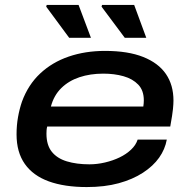

<svg xmlns="http://www.w3.org/2000/svg" viewBox="-20 -745 768 777"><path d="M331 12Q241 12 177.5 -11Q114 -34 80.5 -81.5Q47 -129 47 -201Q47 -238 53 -271.5Q59 -305 69 -334Q94 -402 142.5 -447.5Q191 -493 258 -516Q325 -539 405 -539Q498 -539 559.5 -514.5Q621 -490 651.5 -445.5Q682 -401 682 -338Q682 -325 680 -304Q678 -283 669 -233H171Q169 -225 168.5 -218Q168 -211 168 -204Q168 -158 189.5 -131Q211 -104 250.5 -92Q290 -80 342 -80Q373 -80 405 -87.5Q437 -95 464 -108Q491 -121 510.5 -139.5Q530 -158 537 -180H655Q648 -141 624 -107Q600 -73 558.5 -46Q517 -19 460.5 -3.5Q404 12 331 12ZM186 -314H560Q561 -321 561.5 -327Q562 -333 562 -339Q562 -379 539.5 -402.5Q517 -426 480 -436.5Q443 -447 398 -447Q345 -447 301.5 -432.5Q258 -418 228 -388.5Q198 -359 186 -314ZM485 -592 391 -718 393 -725H523L572 -592ZM260 -592 167 -718 169 -725H298L348 -592Z"/></svg>

Font: Archivo Expanded Medium
Style: Italic
Weight: 500
Width: 7
Italic angle: -10°
Designer: Hector Gatti
Foundry: Omnibus-Type
Version: Version 2.001